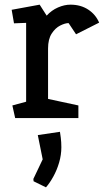

<svg xmlns="http://www.w3.org/2000/svg" viewBox="-20 -506 448 823"><path d="M45 0 33 -54 92 -70V-408L40 -406L30 -464L150 -486L180 -439Q201 -462 228.5 -474Q256 -486 282 -486Q326 -486 358 -465Q390 -444 405 -409L306 -359L274 -407Q259 -407 238 -396.5Q217 -386 201.5 -362Q186 -338 186 -298V-82L316 -54V0ZM124 271 123 261 163 177 142 73 237 59Q238 65 240.5 84Q243 103 243 125Q243 158 233.5 190.5Q224 223 208.5 251Q193 279 177 297Z"/></svg>

Font: Kreon
Style: Regular
Weight: 400
Designer: Julia Petretta
Foundry: Julia Petretta and Eli Heuer
Version: Version 2.002